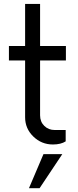

<svg xmlns="http://www.w3.org/2000/svg" viewBox="-20 -738 402 994"><path d="M321.2 -425H187.5V-141.2Q187.5 -107.5 209.4 -86.2Q231.2 -65 262.5 -65H320V-6.2Q295 10 253.8 10Q195 10 152.5 -31.2Q110 -72.5 110 -131.2V-425H26.2V-500H110V-717.5H187.5V-500H321.2ZM130 236.2 205 60H302.5L185 236.2Z"/></svg>

Font: Now Alt
Style: Regular
Weight: 400
Designer: Alfredo Marco Pradil
Foundry: Alfredo Marco Pradil
Version: Version 1.002;PS 001.002;hotconv 1.0.88;makeotf.lib2.5.64775